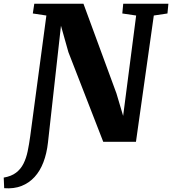

<svg xmlns="http://www.w3.org/2000/svg" viewBox="-96 -763 926 1033"><path d="M-73.5 249.5 -76 192.5Q-35 185.5 -9.8 166.2Q15.5 147 30.2 117.8Q45 88.5 52.8 51.2Q60.5 14 66.5 -29.5L153.5 -679.5L80.5 -690.5L88.5 -743H353L530.5 -260.5L566.5 -139.5L636.5 -679.5L562 -690.5L567 -743H810L805 -690.5L731.5 -679.5L635.5 0H459.5L272 -482.5L232 -624.5L162 4.5Q155.5 63 137.5 110Q119.5 157 90 189.2Q60.5 221.5 19.8 237.5Q-21 253.5 -73.5 249.5Z"/></svg>

Font: Merriweather 24pt Black
Style: Italic
Weight: 900
Italic angle: -7.8°
Designer: Eben Sorkin
Foundry: Eben Sorkin
Version: Version 2.101